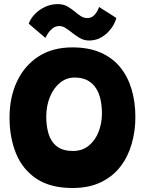

<svg xmlns="http://www.w3.org/2000/svg" viewBox="-20 -891 717 936"><path d="M333 25.5Q226 25.5 158.2 -19.5Q90.5 -64.5 58.5 -142.2Q26.5 -220 26.5 -318Q26.5 -417 63 -494.2Q99.5 -571.5 167.8 -615.8Q236 -660 333 -660Q413.5 -660 471.5 -634.2Q529.5 -608.5 566.8 -562.2Q604 -516 622 -454Q640 -392 640 -320Q640 -252.5 622.2 -190.2Q604.5 -128 567.5 -79.5Q530.5 -31 472.2 -2.8Q414 25.5 333 25.5ZM335.5 -155Q381.5 -155 413 -181Q444.5 -207 460.8 -249Q477 -291 477 -338.5Q477 -373.5 470.2 -405Q463.5 -436.5 448 -460.8Q432.5 -485 407 -499Q381.5 -513 344 -513Q303.5 -513 272.2 -487.2Q241 -461.5 223.2 -418Q205.5 -374.5 205.5 -322Q205.5 -274 217.5 -236.2Q229.5 -198.5 258.2 -176.8Q287 -155 335.5 -155ZM120 -775.5Q128.5 -799.5 149 -821.2Q169.5 -843 198.8 -857Q228 -871 261 -871Q290 -871 310.2 -858.8Q330.5 -846.5 347 -832.5Q361 -820.5 375 -811.8Q389 -803 406 -803Q428 -803 442.2 -820Q456.5 -837 463 -857L547 -803.5Q545 -791.5 535.2 -773Q525.5 -754.5 508.8 -736.5Q492 -718.5 468.2 -706Q444.5 -693.5 414.5 -693.5Q388.5 -693.5 367.2 -706.5Q346 -719.5 327.5 -734.5Q312.5 -746.5 298.2 -755.2Q284 -764 270 -764Q250.5 -764 236.8 -753.2Q223 -742.5 214.2 -728.8Q205.5 -715 201.5 -706Z"/></svg>

Font: Grandstander Thin ExtraBold
Style: Regular
Weight: 800
Version: Version 1.200